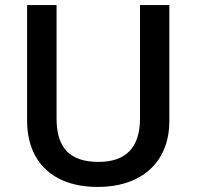

<svg xmlns="http://www.w3.org/2000/svg" viewBox="-20 -734 782 764"><path d="M537.1 -713.9V-263.2C537.1 -147.5 481.9 -89.8 372.1 -89.8C258.8 -89.8 205.1 -144.5 205.1 -262.2V-713.9H87.9V-253.9C87.9 -89.8 190.9 9.8 368.2 9.8C427.7 9.8 479 -1 522 -22.5C607.4 -64.9 653.8 -146.5 653.8 -252V-713.9Z"/></svg>

Font: Open Sans 600
Style: Regular
Weight: 600
Foundry: Ascender Corporation
Version: Version 1.100;PS 001.100;hotconv 1.0.88;makeotf.lib2.5.64775